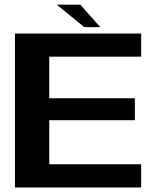

<svg xmlns="http://www.w3.org/2000/svg" viewBox="-20 -822 698 842"><path d="M45.5 0H599V-101.5H196V-295H571.5V-391H196V-573.5H599V-675H45.5ZM349.5 -703H420L332 -801.5H229Z"/></svg>

Font: Anybody SemiExpanded SemiBold
Style: Regular
Weight: 600
Width: 6
Designer: Tyler Finck
Foundry: Etcetera Type Company
Version: Version 1.113;gftools[0.9.25]